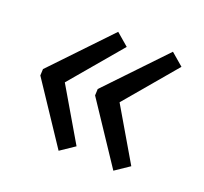

<svg xmlns="http://www.w3.org/2000/svg" viewBox="-83 -556 650 613"><g transform="rotate(20 242.0 -249.0)"><path d="M407 -460 449 -424 302 -250 407 -71 358 -38 221 -244 222 -266ZM221 -460 263 -424 116 -250 221 -71 172 -38 35 -244 36 -266Z"/></g></svg>

Font: Exo 2 Medium
Style: Italic
Weight: 500
Italic angle: -8°
Designer: Natanael Gama
Foundry: Natanael Gama
Version: Version 2.010